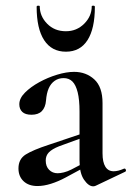

<svg xmlns="http://www.w3.org/2000/svg" viewBox="-20 -648 464 676"><path d="M317 6Q313 8 308 8Q292 8 276 -15Q260 -38 260 -82V-255Q260 -297 253.5 -323Q247 -349 235 -361Q223 -373 204 -373Q186 -373 172.5 -363.5Q159 -354 151.5 -337Q144 -320 142 -294Q140 -270 127.5 -257Q115 -244 91 -244Q69 -244 58.5 -254Q48 -264 48 -281Q48 -302 68 -322Q88 -342 118 -358.5Q148 -375 181 -385Q214 -395 241 -395Q283 -395 312 -368.5Q341 -342 341 -285V-108Q341 -77 351 -61Q361 -45 380 -45Q396 -45 416 -54Q421 -56 423 -50.5Q425 -45 420 -43ZM112 7Q81 7 63 -10Q45 -27 45 -55Q45 -88 70.5 -104Q96 -120 151 -138L270 -178L273 -164L188 -133Q163 -123 152 -111.5Q141 -100 141 -83Q141 -62 153 -50Q165 -38 183 -38Q192 -38 204.5 -41Q217 -44 231 -51L296 -85L298 -70L211 -23Q185 -9 159.5 -1Q134 7 112 7ZM109 -624Q109 -628 114.5 -628Q120 -628 120 -626Q120 -591 146 -564.5Q172 -538 212 -538Q250 -538 276.5 -564.5Q303 -591 303 -626Q303 -628 308.5 -628Q314 -628 314 -624Q314 -547 288 -506.5Q262 -466 212 -466Q162 -466 135.5 -506.5Q109 -547 109 -624Z"/></svg>

Font: Cormorant Light SemiBold
Style: Regular
Weight: 600
Version: Version 4.000